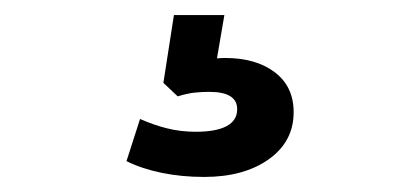

<svg xmlns="http://www.w3.org/2000/svg" viewBox="-20 -40 540 255"><path d="M251 195Q221 195 194.5 189.5Q168 184 148 174L166 118Q184 126 202 130.5Q220 135 240 135Q267 135 281 127.5Q295 120 295 105Q295 82 258 82Q248 82 238.5 83Q229 84 216 88L197 70L211 -20H278L265 56L233 45Q244 41 256.5 39Q269 37 279 37Q320 37 345 56Q370 75 370 109Q370 148 337 171.5Q304 195 251 195Z"/></svg>

Font: Mulish ExtraLight
Style: Bold
Weight: 700
Version: Version 3.603